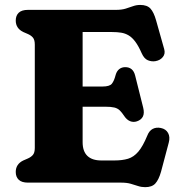

<svg xmlns="http://www.w3.org/2000/svg" viewBox="-20 -740 730 778"><path d="M223.8 -389.4H395.2Q424 -389.4 433.2 -400.7Q442.5 -412.1 448.7 -436.7Q453.2 -452.1 463.1 -459.9Q473.1 -467.7 486.5 -467.9Q519.3 -468.4 527.7 -433.6L560.2 -303.8Q565.8 -281.4 559 -267.8Q552.2 -254.2 534.7 -248.3Q520.4 -243.6 507.1 -249Q493.9 -254.4 484 -269Q473.9 -284.3 465.1 -292.8Q456.4 -301.2 443 -304.4Q429.7 -307.6 405.6 -307.6H223.8ZM43.8 -656.8Q43.8 -676.8 55.9 -688.4Q68 -700 93.2 -700H449.8Q472.9 -700 489.1 -705Q505.3 -710 519.1 -715Q533 -720 548.2 -720Q576 -720 589.6 -705.3Q603.2 -690.5 612.4 -657.8L645.4 -540.9Q650.7 -522.3 639.9 -509Q629.2 -495.6 610 -492.2Q594.5 -489.6 579.3 -495.8Q564.2 -501.9 554.2 -524.1Q541.2 -553.7 528.3 -571Q515.5 -588.2 501.3 -596.6Q487.2 -605 470.8 -607.6Q454.5 -610.2 434.2 -610.2H314.8V-163.8Q314.8 -126.9 334.1 -108.3Q353.4 -89.8 390.3 -89.8H443.5Q475.8 -89.8 498.9 -96.8Q522.1 -103.9 540.5 -125.5Q559 -147.2 576.7 -190.2Q584.5 -210.4 599 -217.8Q613.6 -225.2 631.8 -221.4Q652.1 -217.3 661.1 -201.1Q670.1 -184.9 663.7 -161.6L632.4 -43.8Q623.3 -11.9 609.6 3.3Q596 18.4 568.2 18.4Q553.1 18.4 539.4 13.8Q525.7 9.2 509.6 4.6Q493.6 0 470.6 0H93.2Q68 0 55.9 -11.6Q43.8 -23.2 43.8 -43.2Q43.8 -74.8 74 -89.6L92 -97.4Q105.1 -103 113.1 -112Q121 -121.1 121 -140.6V-559.4Q121 -578.9 113.1 -588Q105.1 -597.1 92 -602.6L74 -610.4Q43.8 -625.2 43.8 -656.8Z"/></svg>

Font: Fraunces SuperSoft 9pt
Style: Regular
Weight: 900
Version: Version 1.000;[b76b70a41]